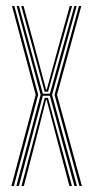

<svg xmlns="http://www.w3.org/2000/svg" viewBox="-20 -620 311 640"><path d="M34.5 0 79.2 -167.5 115.5 -304 75 -454 35.5 -600H43.2L81.2 -460L122.8 -307.5H146.2L186.2 -451.2L228 -600H235.5L192.8 -445.2L153.5 -304L190.8 -167L236.5 0H228L184.2 -160.2L146.2 -300.8H122.8L85.8 -160.8L43 0ZM51.5 0 92 -153.2 129 -293.8H140L178 -153.5L219.8 0H211.5L172.2 -147.2L135.5 -287.2H133.5L98 -147.8L59.5 0ZM18 0 99 -304 20 -600H27.8L107.2 -304L26.2 0ZM244.8 0 161.8 -304 243.2 -600H251L170 -304L253 0ZM128.8 -314.5 88 -465 50.8 -600H58.5L93.8 -470.5L133.5 -321.2H135.8L174.8 -464.2L212.5 -600H220.2L180.2 -458L140.2 -314.5Z"/></svg>

Font: Big Shoulders Inline Text Thin Thin
Style: Regular
Weight: 250
Version: Version 2.002